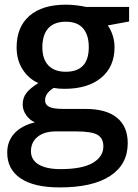

<svg xmlns="http://www.w3.org/2000/svg" viewBox="-20 -570 596 830"><path d="M538.1 -540V-477.1L445.8 -460Q458.5 -442.9 466.8 -418Q475.1 -393.1 475.1 -365.2Q475.1 -281.7 417.5 -233.9Q359.9 -186 258.8 -186Q232.9 -186 211.9 -189.9Q174.8 -167 174.8 -136.2Q174.8 -117.7 192.1 -108.4Q209.5 -99.1 255.9 -99.1H350.1Q439.5 -99.1 485.8 -61Q532.2 -22.9 532.2 48.8Q532.2 140.6 456.5 190.4Q380.9 240.2 237.8 240.2Q127.4 240.2 69.3 201.2Q11.2 162.1 11.2 89.8Q11.2 40 42.7 6.1Q74.2 -27.8 130.9 -41Q107.9 -50.8 93 -72.5Q78.1 -94.2 78.1 -118.2Q78.1 -148.4 95.2 -169.4Q112.3 -190.4 146 -210.9Q104 -229 77.9 -269.8Q51.8 -310.5 51.8 -365.2Q51.8 -453.1 107.2 -501.5Q162.6 -549.8 265.1 -549.8Q288.1 -549.8 313.2 -546.6Q338.4 -543.5 351.1 -540ZM113.8 84Q113.8 121.1 147.2 141.1Q180.7 161.1 241.2 161.1Q335 161.1 380.9 134.3Q426.8 107.4 426.8 63Q426.8 27.8 401.6 12.9Q376.5 -2 308.1 -2H221.2Q171.9 -2 142.8 21.2Q113.8 44.4 113.8 84ZM163.1 -365.2Q163.1 -314.5 189.2 -287.1Q215.3 -259.8 264.2 -259.8Q363.8 -259.8 363.8 -366.2Q363.8 -418.9 339.1 -447.5Q314.5 -476.1 264.2 -476.1Q214.4 -476.1 188.7 -447.8Q163.1 -419.4 163.1 -365.2Z"/></svg>

Font: f2_56222          
Style: Regular
Weight: 600
Foundry: Ascender Corporation
Version: Version 1.10